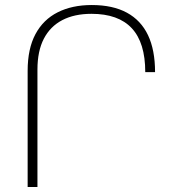

<svg xmlns="http://www.w3.org/2000/svg" viewBox="-20 -744 697 764"><path d="M90 0V-462Q90 -550 121 -608Q152 -666 209.5 -695Q267 -724 345 -724Q429 -724 485 -693.5Q541 -663 569 -604Q597 -545 597 -457H558Q558 -574 504.5 -631.5Q451 -689 344 -689Q276 -689 228 -664Q180 -639 154.5 -590Q129 -541 129 -467V0Z"/></svg>

Font: Noto Sans Armenian ExtraLight
Style: Regular
Weight: 250
Designer: Monotype Design Team
Foundry: Monotype Imaging Inc.
Version: Version 2.007